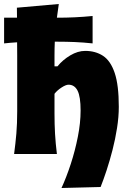

<svg xmlns="http://www.w3.org/2000/svg" viewBox="-34 -770 642 960"><path d="M273.5 170Q298 116.5 319.8 50Q341.5 -16.5 355.2 -86Q369 -155.5 369 -217.5Q369 -287 353.8 -316.8Q338.5 -346.5 308.5 -346.5Q295.5 -346.5 273.8 -332.5Q252 -318.5 238.5 -301V-204Q238.5 -149 241.2 -100.8Q244 -52.5 250.5 0H36.5Q43.5 -52.5 47.8 -102.2Q52 -152 52 -214.5V-493Q52 -526 51.5 -558.5Q18 -556.5 -13.5 -553V-681.5H51Q51 -706 50.5 -731.5L260 -750Q254.5 -715 250.5 -681.5H257.5Q296 -681.5 339.2 -683.5Q382.5 -685.5 429 -690V-553Q382.5 -558 339.2 -559.8Q296 -561.5 257.5 -561.5H240Q238.5 -527.5 238.5 -493V-438.5H253.5Q280 -471 317.5 -493.2Q355 -515.5 392 -515.5Q443.5 -515.5 481.2 -490.8Q519 -466 539.5 -405.2Q560 -344.5 560 -236Q560 -185.5 551.2 -129.8Q542.5 -74 528.5 -19.8Q514.5 34.5 498.8 82.2Q483 130 469 165Z"/></svg>

Font: Commissioner Flair ExtraBold
Style: Regular
Weight: 800
Designer: Kostas Bartsokas
Foundry: Kostas Bartsokas
Version: Version 1.000; ttfautohint (v1.8.3)